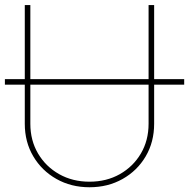

<svg xmlns="http://www.w3.org/2000/svg" viewBox="-31 -748 766 777"><path d="M714.4 -427.7V-405.3H-11.2V-427.7ZM331.1 9.8Q256.8 9.8 197.5 -23.7Q138.2 -57.1 103.8 -115.2Q69.3 -173.3 69.3 -247.1V-727.5H91.8V-247.1Q91.8 -179.7 123 -126.7Q154.3 -73.7 208.5 -43.2Q262.7 -12.7 331.1 -12.7Q399.9 -12.7 453.9 -43.2Q507.8 -73.7 539.1 -126.7Q570.3 -179.7 570.3 -247.1V-727.5H592.8V-247.1Q592.8 -173.3 558.6 -115.2Q524.4 -57.1 465.1 -23.7Q405.8 9.8 331.1 9.8Z"/></svg>

Font: Inter 20pt Thin
Style: Regular
Weight: 250
Version: Version 4.001;git-66647c0bb